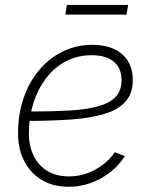

<svg xmlns="http://www.w3.org/2000/svg" viewBox="-20 -729 593 759"><path d="M250.5 9.3Q190.9 9.3 146 -17.1Q101.1 -43.5 76.2 -91.1Q51.3 -138.7 51.3 -202.1Q51.3 -276.9 73 -340.6Q94.7 -404.3 134.5 -451.7Q174.3 -499 228 -525.4Q281.7 -551.8 345.2 -551.8Q395.5 -551.8 431.4 -534.9Q467.3 -518.1 486.1 -487.1Q504.9 -456.1 504.9 -412.6Q504.9 -360.4 477.1 -328.4Q449.2 -296.4 395.5 -279.5Q341.8 -262.7 263.4 -256.8Q185.1 -251 84.5 -251L88.4 -288.1Q178.7 -288.1 248 -291.7Q317.4 -295.4 364.7 -307.9Q412.1 -320.3 436.3 -345.2Q460.4 -370.1 460.4 -412.6Q460.4 -459.5 429.9 -485.1Q399.4 -510.7 342.3 -510.7Q284.7 -510.7 238.8 -485.8Q192.9 -460.9 160.6 -417.7Q128.4 -374.5 111.3 -319.1Q94.2 -263.7 94.2 -202.1Q94.2 -152.3 112.8 -113.8Q131.3 -75.2 166.7 -53.5Q202.1 -31.7 252.4 -31.7Q308.1 -31.7 356.4 -58.3Q404.8 -85 434.1 -127.4L473.6 -111.8Q439.5 -58.1 379.6 -24.4Q319.8 9.3 250.5 9.3ZM486.8 -709.5 480 -671.4H238.3L244.6 -709.5Z"/></svg>

Font: Inter 16pt ExtraLight
Style: Italic
Weight: 250
Italic angle: -9.3988°
Version: Version 4.001;git-66647c0bb